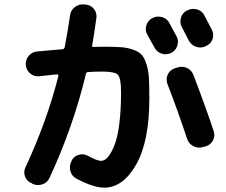

<svg xmlns="http://www.w3.org/2000/svg" viewBox="-20 -822 1040 882"><path d="M656.2 -664.1Q645.5 -683.6 652.3 -705.6Q659.2 -727.5 679.7 -739.3H680.7Q702.1 -750 725.1 -743.2Q748 -736.3 758.8 -714.8Q769.5 -695.3 792 -653.3Q801.8 -631.8 793.9 -609.9Q786.1 -587.9 764.6 -578.1Q742.2 -568.4 720.7 -576.2Q699.2 -584 688.5 -605.5Q683.6 -614.3 656.2 -664.1ZM924.8 -609.4Q903.3 -599.6 881.3 -606.9Q859.4 -614.3 847.7 -634.8Q842.8 -644.5 832 -665.5Q821.3 -686.5 815.4 -697.3Q804.7 -716.8 811 -739.7Q817.4 -762.7 837.9 -773.4L840.8 -774.4Q862.3 -785.2 885.3 -778.8Q908.2 -772.5 918.9 -751Q952.1 -687.5 953.1 -685.5Q963.9 -664.1 956.5 -642.6Q949.2 -621.1 927.7 -611.3ZM793.9 -511.7Q816.4 -519.5 837.9 -510.3Q859.4 -501 868.2 -478.5Q929.7 -317.4 961.9 -218.8Q968.8 -196.3 958 -176.3Q947.3 -156.2 923.8 -149.4L912.1 -146.5Q889.6 -139.6 868.7 -150.4Q847.7 -161.1 839.8 -183.6Q797.9 -310.5 749 -436.5Q741.2 -459 750.5 -479.5Q759.8 -500 782.2 -507.8ZM125 19.5Q103.5 10.7 95.2 -10.7Q86.9 -32.2 96.7 -52.7Q195.3 -264.6 248 -471.7Q250 -479.5 242.2 -480.5Q219.7 -478.5 159.2 -471.7Q135.7 -469.7 118.2 -484.9Q100.6 -500 98.6 -523.4Q96.7 -547.9 112.3 -565.9Q127.9 -584 152.3 -585.9Q167 -586.9 266.6 -595.7Q274.4 -595.7 277.3 -605.5Q293.9 -694.3 301.8 -751Q304.7 -774.4 323.2 -789.1Q341.8 -803.7 365.2 -801.8L374 -800.8Q397.5 -798.8 411.6 -780.8Q425.8 -762.7 422.9 -740.2Q411.1 -654.3 403.3 -613.3Q401.4 -606.4 409.2 -606.4Q426.8 -607.4 456.1 -607.4Q507.8 -607.4 538.1 -605Q568.4 -602.5 594.2 -592.8Q620.1 -583 631.8 -569.3Q643.6 -555.7 652.8 -526.9Q662.1 -498 664.1 -462.9Q666 -427.7 666 -370.1Q666 -171.9 605.5 -65.9Q544.9 40 459 40Q409.2 40 332 -1Q310.5 -11.7 303.7 -34.7Q296.9 -57.6 307.6 -80.1L309.6 -85Q319.3 -104.5 341.8 -110.8Q364.3 -117.2 383.8 -106.4Q425.8 -83 444.3 -83Q460.9 -83 476.6 -101.6Q492.2 -120.1 506.3 -156.2Q520.5 -192.4 528.3 -254.9Q536.1 -317.4 536.1 -397.5Q536.1 -462.9 522 -478Q507.8 -493.2 452.1 -493.2Q414.1 -493.2 385.7 -491.2Q377 -491.2 375 -483.4Q316.4 -239.3 208 -5.9Q198.2 16.6 175.8 24.4Q153.3 32.2 130.9 23.4Z"/></svg>

Font: Rounded Mgen+ 2m bold
Style: Bold
Weight: 700
Designer: [Source Han Sans]
Ryoko NISHIZUKA  (kana & ideographs); Paul D. Hunt (Latin, Greek & Cyrillic); Wenlong ZHANG  (bopomofo
Version: Version 1.059.20150602